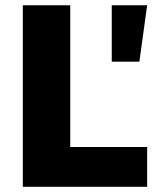

<svg xmlns="http://www.w3.org/2000/svg" viewBox="-20 -721 603 741"><path d="M68 -700.6H251.1V-153.6H547.9V0H68ZM411.3 -700.6H547.9L517.9 -482.9H411.3Z"/></svg>

Font: Alexandria
Style: Regular
Weight: 400
Designer: Mohamed Gaber
Foundry: Kief Type Foundry
Version: Version 5.100